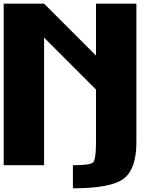

<svg xmlns="http://www.w3.org/2000/svg" viewBox="-20 -895 884 1040"><path d="M500 -125V-410.2L218.8 -691.4V0H0V-875H218.8L500 -593.8V-875H718.8V-125Q718.8 21.5 649.4 73.2Q580.1 125 375 125V0Q468.8 0 484.4 -15.6Q500 -31.2 500 -125Z"/></svg>

Font: CraftyPE
Style: Regular
Weight: 400
Designer: Erek Butcher
Foundry: Haunted Coop
Version: Version 0.018;April 4, 2024;FontCreator 15.0.0.2962 64-bit